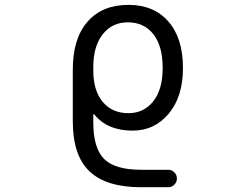

<svg xmlns="http://www.w3.org/2000/svg" viewBox="-20 -578 1040 805"><path d="M747.1 -293Q747.1 -172.9 687.5 -101.6Q627.9 -30.3 536.1 -30.3Q429.7 -30.3 375 -98.6Q374 -99.6 372.6 -99.1Q371.1 -98.6 371.1 -97.7V-66.4Q371.1 43.9 417 88.9Q462.9 133.8 571.3 133.8H685.5Q700.2 133.8 710.9 144.5Q721.7 155.3 721.7 170.4Q721.7 185.5 710.9 196.3Q700.2 207 685.5 207H571.3Q425.8 207 355.5 140.6Q285.2 74.2 285.2 -69.3V-286.1Q285.2 -416 346.7 -486.8Q408.2 -557.6 518.6 -557.6Q625 -557.6 686 -487.8Q747.1 -418 747.1 -293ZM662.1 -293Q662.1 -384.8 623 -434.6Q584 -484.4 515.6 -484.4Q450.2 -484.4 410.6 -434.1Q371.1 -383.8 371.1 -296.9V-283.2Q371.1 -198.2 410.6 -150.9Q450.2 -103.5 518.6 -103.5Q583 -103.5 622.6 -153.3Q662.1 -203.1 662.1 -293Z"/></svg>

Font: Rounded Mgen+ 2m regular
Style: Regular
Weight: 400
Designer: [Source Han Sans]
Ryoko NISHIZUKA  (kana & ideographs); Paul D. Hunt (Latin, Greek & Cyrillic); Wenlong ZHANG  (bopomofo
Version: Version 1.059.20150602